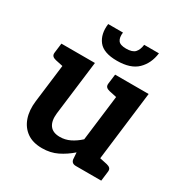

<svg xmlns="http://www.w3.org/2000/svg" viewBox="-169 -857 958 999"><g transform="rotate(30 310.0 -358.0)"><path d="M220 8Q164 8 128.6 -17.4Q93.3 -42.7 78.2 -86.6Q63.1 -130.4 70.1 -187.4L110.7 -513.8H237.3L196.7 -187.4Q191.4 -140.2 209.9 -114.7Q228.3 -89.2 270.9 -89.2Q302.5 -89.2 331.3 -103.1Q360.2 -117.1 387.5 -142.1L433.5 -513.8H560L496.9 0H419.4Q393.7 0 390 -23L387.2 -63.3Q351.4 -31.9 310.8 -11.9Q270.1 8 220 8ZM472.6 0 497.7 -100.8 553.6 -88.8Q567.2 -85.6 573.9 -78.6Q580.6 -71.6 579 -58.1L571.8 0ZM135 -513.8 109.9 -413.1 54 -425.1Q40.4 -428.2 33.7 -435.2Q27 -442.2 28.6 -455.7L35.9 -513.8ZM457.8 -513.8 432.6 -413.1 376.7 -425.1Q363.2 -428.2 356.5 -435.2Q349.8 -442.2 351.3 -455.7L358.6 -513.8ZM329.9 -580.9Q249.3 -580.9 218.5 -620.6Q187.7 -660.3 195.8 -723.8H284.5Q280.5 -692.3 292.2 -675.8Q303.9 -659.4 339.8 -659.4Q377.4 -659.4 392.7 -675.8Q408 -692.3 412 -723.8H500.6Q492.5 -659.8 452 -620.4Q411.6 -580.9 329.9 -580.9Z"/></g></svg>

Font: Aleo
Style: Italic
Weight: 400
Italic angle: -7°
Designer: Alessio Laiso
Foundry: Alessio Laiso
Version: Version 2.001;gftools[0.9.29]